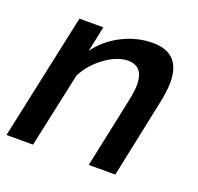

<svg xmlns="http://www.w3.org/2000/svg" viewBox="-99 -640 773 748"><g transform="rotate(20 287.0 -266.0)"><path d="M112 -523H211L189 -418Q228 -471 288.5 -501.5Q349 -532 414 -532Q530 -532 530 -410Q530 -374 518 -319L451 0H341L403 -293Q411 -333 411 -357Q411 -434 347 -434Q303 -434 253.5 -398.5Q204 -363 177 -311L110 0H0Z"/></g></svg>

Font: Raleway-v4020 SemiBold
Style: Italic
Weight: 600
Italic angle: -12°
Designer: Matt McInerney, Pablo Impallari, Rodrigo Fuenzalida
Foundry: Matt McInerney, Pablo Impallari, Rodrigo Fuenzalida
Version: Version 4.020;PS 004.020;hotconv 1.0.88;makeotf.lib2.5.64775